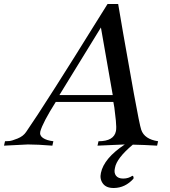

<svg xmlns="http://www.w3.org/2000/svg" viewBox="-58 -726 848 957"><path d="M607 165Q566 210 511 211Q472 212 455 189Q438 166 445 136Q460 63 564 -6L428 0L433 -22Q510 -22 520 -73Q523 -89 519.5 -125Q516 -161 512 -190L507 -218H220Q155 -115 143 -71Q138 -51 156 -38.5Q174 -26 208 -22L203 0Q129 -6 81 -6L-38 0L-33 -22Q-25 -22 -12 -23Q1 -24 29.5 -35.5Q58 -47 72 -68Q116 -131 217.5 -290.5Q319 -450 398 -578L478 -706H531Q531 -704 556 -559.5Q581 -415 609.5 -258.5Q638 -102 646 -79Q662 -32 730 -22L725 0Q660 -4 604 -5Q523 63 515 111Q509 135 520 149.5Q531 164 556 164Q582 164 602 150Q610 153 607 165ZM504 -252 445 -589 238 -252Z"/></svg>

Font: GFS Artemisia
Style: Italic
Weight: 400
Italic angle: -12°
Designer: Takis Katsoulidis and George D. Matthiopoulos
Foundry: George Matthiopoulos and Takis Katsoulidis
Version: Version 1.0